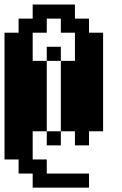

<svg xmlns="http://www.w3.org/2000/svg" viewBox="-20 -817 540 852"><path d="M0 -109.4V-671.9H62.5V-734.4H125V-796.9H312.5V-734.4H375V-671.9H437.5V-234.4H375V-171.9H312.5V-234.4H250V-171.9H187.5V-234.4H125V-109.4H187.5V-46.9H375V15.6H125V-46.9H62.5V-109.4ZM187.5 -234.4H250V-546.9H187.5ZM187.5 -546.9V-609.4H250V-546.9H312.5V-671.9H250V-734.4H187.5V-671.9H125V-546.9Z"/></svg>

Font: KH Dot Dougenzaka 16
Style: Regular
Weight: 400
Designer: Original version for X68000 by Keitarou Hiraki (http://hp.vector.co.jp/authors/VA000874/) / TrueType conversion by Homem
Version: Version 1.00.20150527